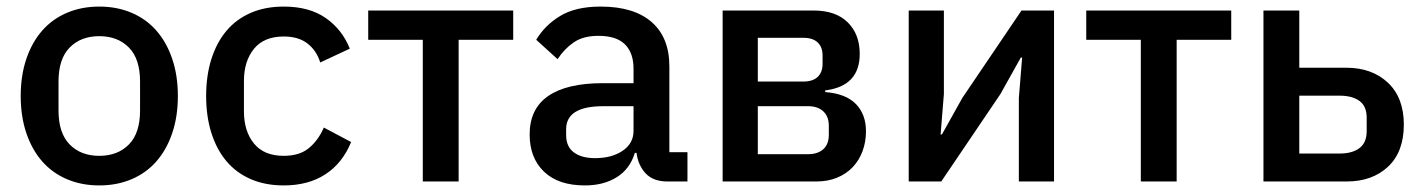

<svg xmlns="http://www.w3.org/2000/svg" viewBox="-20 -552 4323 584"><path d="M282 12Q228 12 183.5 -7Q139 -26 108 -61.5Q77 -97 60 -147.5Q43 -198 43 -260Q43 -322 60 -372.5Q77 -423 108 -458.5Q139 -494 183.5 -513Q228 -532 282 -532Q336 -532 380.5 -513Q425 -494 456 -458.5Q487 -423 504 -372.5Q521 -322 521 -260Q521 -198 504 -147.5Q487 -97 456 -61.5Q425 -26 380.5 -7Q336 12 282 12ZM282 -78Q338 -78 372 -112.5Q406 -147 406 -216V-304Q406 -373 372 -407.5Q338 -442 282 -442Q226 -442 192 -407.5Q158 -373 158 -304V-216Q158 -147 192 -112.5Q226 -78 282 -78Z M843 12Q787 12 743 -7Q699 -26 669 -61.5Q639 -97 623 -147.5Q607 -198 607 -260Q607 -322 623 -372.5Q639 -423 669 -458.5Q699 -494 743 -513Q787 -532 843 -532Q921 -532 971 -497Q1021 -462 1044 -404L954 -362Q943 -398 915.5 -419.5Q888 -441 843 -441Q783 -441 752.5 -403.5Q722 -366 722 -306V-213Q722 -153 752.5 -115.5Q783 -78 843 -78Q891 -78 919.5 -101.5Q948 -125 965 -164L1048 -120Q1022 -56 970 -22Q918 12 843 12Z M1266 -431H1100V-520H1541V-431H1375V0H1266Z M2010 0Q1967 0 1944 -24.5Q1921 -49 1916 -87H1911Q1896 -38 1856 -13Q1816 12 1759 12Q1678 12 1634.5 -30Q1591 -72 1591 -143Q1591 -221 1647.5 -260Q1704 -299 1813 -299H1907V-343Q1907 -391 1881 -417Q1855 -443 1800 -443Q1754 -443 1725 -423Q1696 -403 1676 -372L1611 -431Q1637 -475 1684 -503.5Q1731 -532 1807 -532Q1908 -532 1962 -485Q2016 -438 2016 -350V-89H2071V0ZM1790 -71Q1841 -71 1874 -93.5Q1907 -116 1907 -154V-229H1815Q1702 -229 1702 -159V-141Q1702 -106 1725.5 -88.5Q1749 -71 1790 -71Z M2178 -520H2455Q2522 -520 2558.5 -484Q2595 -448 2595 -388Q2595 -290 2490 -277V-272Q2553 -267 2583.5 -235.5Q2614 -204 2614 -153Q2614 -120 2603.5 -92Q2593 -64 2573.5 -43.5Q2554 -23 2526 -11.5Q2498 0 2463 0H2178ZM2438 -83Q2467 -83 2484 -98Q2501 -113 2501 -142V-169Q2501 -198 2484 -213.5Q2467 -229 2438 -229H2285V-83ZM2424 -304Q2452 -304 2467 -318Q2482 -332 2482 -358V-383Q2482 -409 2467 -423Q2452 -437 2424 -437H2285V-304Z M2744 -520H2851V-266L2841 -143H2845L2907 -254L3087 -520H3186V0H3079V-254L3089 -377H3085L3023 -266L2843 0H2744Z M3450 -431H3284V-520H3725V-431H3559V0H3450Z M3823 -520H3932V-346H4075Q4153 -346 4201.5 -300.5Q4250 -255 4250 -173Q4250 -90 4202 -45Q4154 0 4076 0H3823ZM4055 -85Q4093 -85 4115 -101.5Q4137 -118 4137 -153V-194Q4137 -229 4115 -245Q4093 -261 4055 -261H3932V-85Z"/></svg>

Font: IBMPlexSans-Medium
Style: Regular
Weight: 500
Designer: Mike Abbink, Paul van der Laan, Pieter van Rosmalen
Foundry: Bold Monday
Version: Version 3.1